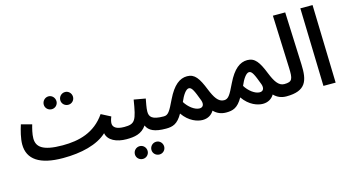

<svg xmlns="http://www.w3.org/2000/svg" viewBox="-95 -1113 3138 1716"><g transform="rotate(-15 1473.5 -255.0)"><path d="M376 -427C408 -427 434 -453 434 -485C434 -518 408 -546 376 -546C342 -546 316 -518 316 -485C316 -453 342 -427 376 -427ZM529 -427C561 -427 587 -453 587 -485C587 -518 561 -545 529 -545C495 -545 469 -518 469 -485C469 -453 495 -427 529 -427ZM361 21H362C529 21 682 -15 771 -99C783 -30 861 5 952 5C995 5 1017 -19 1017 -52C1017 -83 1000 -106 961 -106C884 -106 857 -133 857 -166C857 -180 861 -200 872 -227L785 -272C685 -126 538 -90 387 -90C197 -90 148 -141 148 -218C148 -257 161 -308 171 -342L73 -368C57 -318 38 -247 38 -191C38 -52 146 21 361 21Z M951 5C1026 5 1092 -5 1138 -72C1160 -20 1213 5 1317 5C1360 5 1382 -19 1382 -52C1382 -83 1365 -106 1327 -106C1216 -106 1194 -137 1194 -185C1194 -219 1205 -268 1211 -302L1104 -321C1074 -134 1061 -106 961 -106ZM1201 213C1233 213 1259 187 1259 155C1259 122 1233 95 1201 95C1167 95 1141 122 1141 155C1141 187 1167 213 1201 213ZM1048 213C1080 213 1106 187 1106 155C1106 122 1080 95 1048 95C1014 95 988 122 988 155C988 187 1014 213 1048 213Z M1317 5C1379 5 1424 -8 1472 -93C1530 -9 1607 15 1654 15C1703 15 1738 -8 1759 -43C1790 -11 1828 5 1875 5C1917 5 1939 -20 1939 -52C1939 -83 1922 -106 1884 -106C1830 -106 1799 -160 1768 -236C1723 -349 1689 -399 1618 -399C1550 -399 1490 -354 1433 -237C1384 -135 1367 -106 1326 -106ZM1523 -186C1547 -244 1579 -291 1606 -291C1633 -291 1649 -256 1686 -157C1699 -119 1687 -92 1653 -92C1609 -92 1554 -135 1523 -186Z M1874 5C1936 5 1981 -8 2029 -93C2087 -9 2164 15 2211 15C2260 15 2295 -8 2316 -43C2347 -11 2385 5 2432 5C2474 5 2496 -20 2496 -52C2496 -83 2479 -106 2441 -106C2387 -106 2356 -160 2325 -236C2280 -349 2246 -399 2175 -399C2107 -399 2047 -354 1990 -237C1941 -135 1924 -106 1883 -106ZM2080 -186C2104 -244 2136 -291 2163 -291C2190 -291 2206 -256 2243 -157C2256 -119 2244 -92 2210 -92C2166 -92 2111 -135 2080 -186Z M2431 5C2614 5 2640 -86 2634 -235L2614 -723H2500L2519 -239C2523 -132 2517 -106 2440 -106Z M2774 0H2887L2867 -723H2754Z"/></g></svg>

Font: Noto Sans Arabic UI Cn SmBd
Style: Regular
Weight: 600
Width: 3
Designer: Monotype Design Team, Nadine Chahine and Nizar Qandah
Foundry: Monotype Imaging Inc.
Version: Version 2.010